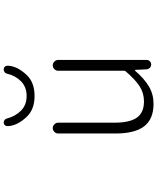

<svg xmlns="http://www.w3.org/2000/svg" viewBox="74 -913 852 1040"><g transform="rotate(-90 500.0 -393.0)"><path d="M458 12.7Q375 12.7 335.9 -38.1Q296.9 -88.9 296.9 -192.4V-503.9Q296.9 -515.6 305.7 -524.4Q314.5 -533.2 326.2 -533.2Q337.9 -533.2 346.7 -524.4Q355.5 -515.6 355.5 -503.9V-199.2Q355.5 -116.2 382.8 -77.6Q410.2 -39.1 470.7 -39.1Q515.6 -39.1 552.2 -62.5Q588.9 -85.9 634.8 -139.6Q636.7 -142.6 636.7 -147.5V-503.9Q636.7 -515.6 645.5 -524.4Q654.3 -533.2 666 -533.2Q677.7 -533.2 686.5 -524.4Q695.3 -515.6 695.3 -503.9V-24.4Q695.3 -14.6 688 -7.3Q680.7 0 670.4 0Q660.2 0 652.8 -7.3Q645.5 -14.6 644.5 -24.4L641.6 -86.9Q640.6 -87.9 639.2 -87.9Q637.7 -87.9 636.7 -86.9Q594.7 -38.1 552.2 -12.7Q509.8 12.7 458 12.7ZM500 -631.8Q427.7 -631.8 387.7 -673.8Q336.9 -727.5 336.9 -779.3Q336.9 -786.1 340.8 -791Q345.7 -797.9 354.5 -798.8Q355.5 -798.8 357.4 -798.8Q363.3 -798.8 369.1 -794.9Q376 -790 377.9 -782.2Q389.6 -736.3 420.4 -705.6Q451.2 -674.8 500 -674.8Q548.8 -674.8 579.6 -705.1Q610.4 -735.4 621.1 -781.2Q623 -790 630.9 -794.9Q635.7 -798.8 642.6 -798.8Q644.5 -798.8 646.5 -798.8Q655.3 -797.9 660.2 -791Q664.1 -785.2 664.1 -779.3Q664.1 -727.5 612.3 -672.9Q572.3 -631.8 500 -631.8Z"/></g></svg>

Font: Gen Jyuu Gothic L Monospace Light
Style: Regular
Weight: 300
Designer: [Source Han Sans]
Ryoko NISHIZUKA  (kana & ideographs); Paul D. Hunt (Latin, Greek & Cyrillic); Wenlong ZHANG  (bopomofo
Version: Version 1.002.20150607